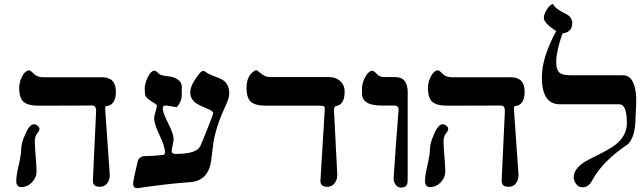

<svg xmlns="http://www.w3.org/2000/svg" viewBox="-20 -953 3308 986"><path d="M543.5 -58.6Q544.9 -31.7 531.5 -12.7Q518.1 6.3 492.7 6.3Q456.1 6.3 457 -25.4L473.6 -383.3Q473.6 -396 469.2 -403.6Q464.8 -411.1 453.1 -411.1L177.7 -410.2Q124.5 -410.2 101.6 -429.7Q78.6 -449.2 78.6 -501.5Q78.6 -528.3 90.3 -553.7Q104.5 -585.4 125.5 -591.8Q133.3 -594.2 146 -581.5L153.8 -573.7Q171.4 -556.2 201.7 -556.2H503.9Q575.2 -556.2 575.2 -482.4Q575.2 -411.1 522.9 -407.7Q519 -403.8 520.5 -387.2ZM158.7 -230Q158.7 -203.1 163.1 -151.1Q167.5 -99.1 167.5 -72.3Q167.5 -40.5 144 -16.4Q120.6 7.8 88.9 7.8Q63.5 7.8 63.5 -23.9Q63.5 -50.8 76.2 -105.5Q88.9 -160.2 88.9 -188.7Q88.9 -217.3 109.4 -262.7Q130.9 -314.9 154.8 -314.9Q163.6 -314.9 173.1 -307.4Q182.6 -299.8 182.6 -290.5Q182.6 -284.2 177.7 -276.9Q158.7 -255.4 158.7 -230Z M827.1 -411.1Q815.9 -411.1 815.9 -395Q815.9 -374.5 843.8 -319.8Q871.6 -265.1 871.6 -238.8Q871.6 -228.5 866.7 -207.5Q861.8 -186.5 861.8 -176.3Q861.8 -162.1 884.3 -162.6Q989.7 -162.6 1008.8 -203.1Q1017.6 -222.2 1046.1 -293.9Q1074.7 -365.7 1074.7 -372.1Q1074.7 -383.3 1044.4 -395Q1006.3 -410.2 987.3 -422.9Q957 -444.3 957 -478.5Q957 -516.6 1003.9 -575.2Q1020.5 -596.7 1035.6 -584Q1048.3 -573.7 1077.6 -562.5Q1111.8 -549.8 1122.1 -543.5Q1157.7 -522 1157.2 -471.2Q1157.2 -450.7 1139.6 -412.6Q1090.3 -307.1 1076.2 -222.2Q1072.3 -191.9 1064.9 -130.9Q1050.8 -24.4 957 -17.6Q842.8 -9.8 690.4 12.7Q663.6 16.6 663.6 -10.3Q663.6 -24.4 686.5 -122.1Q692.9 -147.5 718.3 -150.9Q751.5 -150.9 817.4 -157.2Q827.6 -159.7 827.1 -171.4Q827.1 -200.7 799.3 -259Q771.5 -317.4 771.5 -346.7Q771.5 -357.9 778.6 -378.9Q785.6 -399.9 785.6 -411.1Q785.6 -416 755.6 -434.1Q725.6 -452.1 724.4 -472.4Q723.1 -492.7 723.1 -499Q723.1 -522 737.8 -554.2Q752.4 -586.4 771.5 -590.3Q779.3 -591.8 796.9 -573.7Q805.7 -564.9 846.2 -561Q871.6 -558.6 892.6 -544.7Q913.6 -530.8 913.6 -507.8Q913.6 -459.5 912.6 -452.1Q907.7 -424.3 887.2 -402.3Q842.3 -411.1 827.1 -411.1Z M1711.9 -58.6Q1713.4 -33.2 1699.5 -13.4Q1685.5 6.3 1660.2 6.3Q1624.5 6.3 1625.5 -25.4L1647.5 -385.7Q1648.9 -403.3 1644.3 -406.7Q1639.6 -410.2 1620.6 -410.2H1345.2Q1292 -410.2 1269 -429.7Q1246.1 -449.2 1246.1 -501.5Q1246.1 -561 1282.7 -586.4Q1290.5 -592.8 1296.9 -592.8Q1299.3 -592.8 1321 -575Q1342.8 -557.1 1368.2 -557.1H1671.4Q1704.6 -557.1 1727.3 -536.4Q1750 -515.6 1750 -482.4Q1750 -412.6 1701.7 -407.7L1700.7 -404.8Q1694.3 -398.4 1695.3 -383.3Z M2026.9 -389.6Q2028.3 -411.1 2002.4 -411.1H1938Q1838.9 -411.1 1838.9 -473.6V-499Q1838.9 -522.9 1852.8 -552.2Q1866.7 -581.5 1885.7 -588.9Q1898.4 -593.8 1916.5 -571.3Q1931.6 -557.1 1951.7 -557.1H2010.3Q2073.7 -557.1 2073.7 -478.5V-55.7Q2073.7 -16.1 2072.3 -12.7Q2067.4 10.3 2039.6 10.3Q2022 10.3 2011 -5.6Q2000 -21.5 2001.5 -39.6Q2007.8 -144.5 2026.9 -389.6Z M2642.6 -58.6Q2644 -31.7 2630.6 -12.7Q2617.2 6.3 2591.8 6.3Q2555.2 6.3 2556.2 -25.4L2572.8 -383.3Q2572.8 -396 2568.4 -403.6Q2564 -411.1 2552.2 -411.1L2276.9 -410.2Q2223.6 -410.2 2200.7 -429.7Q2177.7 -449.2 2177.7 -501.5Q2177.7 -528.3 2189.5 -553.7Q2203.6 -585.4 2224.6 -591.8Q2232.4 -594.2 2245.1 -581.5L2252.9 -573.7Q2270.5 -556.2 2300.8 -556.2H2603Q2674.3 -556.2 2674.3 -482.4Q2674.3 -411.1 2622.1 -407.7Q2618.2 -403.8 2619.6 -387.2ZM2257.8 -230Q2257.8 -203.1 2262.2 -151.1Q2266.6 -99.1 2266.6 -72.3Q2266.6 -40.5 2243.2 -16.4Q2219.7 7.8 2188 7.8Q2162.6 7.8 2162.6 -23.9Q2162.6 -50.8 2175.3 -105.5Q2188 -160.2 2188 -188.7Q2188 -217.3 2208.5 -262.7Q2230 -314.9 2253.9 -314.9Q2262.7 -314.9 2272.2 -307.4Q2281.7 -299.8 2281.7 -290.5Q2281.7 -284.2 2276.9 -276.9Q2257.8 -255.4 2257.8 -230Z M2884.8 -882.3Q2918.9 -865.7 2918.9 -834Q2918.9 -788.1 2868.2 -780.8Q2836.4 -688 2836.4 -634.8Q2836.4 -590.3 2857.9 -576.2Q2874.5 -565.9 2921.4 -566.4H3180.2Q3237.3 -566.4 3246.6 -463.4Q3249 -434.1 3242.7 -322.3Q3238.8 -251 3207 -214.4Q3071.3 -123 3020.5 -25.4Q3002.9 8.8 2970.7 8.8Q2951.7 8.8 2939 -7.6Q2926.3 -23.9 2926.3 -43Q2926.3 -83.5 2978.5 -119.1Q2991.2 -127.9 3065.9 -165Q3129.4 -196.8 3157.7 -224.6Q3199.7 -266.6 3199.2 -322.3Q3199.2 -417.5 3160.2 -417.5H2855.5Q2762.7 -417.5 2762.7 -556.2Q2762.7 -657.7 2836.4 -793.5Q2772.9 -834 2772.9 -861.8Q2772.9 -879.4 2788.1 -903.8Q2803.2 -928.2 2819.8 -933.1Q2829.1 -909.2 2884.8 -882.3Z"/></svg>

Font: Accordance
Style: Bold
Weight: 700
Version: Version 1.2 (build January 31, 2020) Miklal Software Solutio